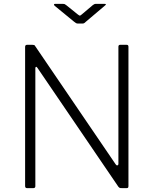

<svg xmlns="http://www.w3.org/2000/svg" viewBox="-20 -974 795 994"><path d="M636 -742Q645 -742 645 -732V-11Q645 -5 643 -2.5Q641 0 635 0H613Q607 0 602.5 -0.5Q598 -1 593 -7L175 -621Q170 -629 166.5 -628Q163 -627 163 -621V-10Q163 0 152 0H120Q110 0 110 -11V-731Q110 -742 120 -742H147Q153 -742 156.5 -741Q160 -740 163 -734L579 -123Q584 -116 588.5 -118Q593 -120 593 -125V-732Q593 -742 602 -742ZM461 -948Q465 -951 468.5 -952.5Q472 -954 476 -954H521Q535 -954 522 -944L424 -861Q421 -858 417 -855Q413 -852 407 -852H384Q377 -852 372.5 -855Q368 -858 363 -862L263 -944Q259 -948 259.5 -951Q260 -954 265 -954H306Q311 -954 314 -953Q317 -952 322 -948L383 -899Q391 -893 393.5 -893Q396 -893 403 -899Z"/></svg>

Font: Libre Franklin ExtraLight
Style: Regular
Weight: 250
Designer: Pablo Impallari, Rodrigo Fuenzalida, Nhung Nguyen
Foundry: Impallari Type
Version: Version 3.000